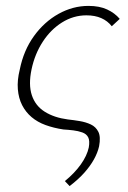

<svg xmlns="http://www.w3.org/2000/svg" viewBox="-20 -435 434 651"><path d="M216 196 200 179Q233 152 254 122.5Q275 93 281 65Q285 42 279 30.5Q273 19 259 14Q245 9 228.5 7Q212 5 195 4Q162 -1 134.5 -11Q107 -21 87 -38Q67 -55 55 -78.5Q43 -102 40.5 -132.5Q38 -163 47 -199Q60 -264 95 -312.5Q130 -361 178.5 -388Q227 -415 280 -415Q317 -415 343 -403Q369 -391 386 -371L359 -346Q345 -364 323.5 -373.5Q302 -383 273 -383Q229 -383 190.5 -359Q152 -335 125 -293.5Q98 -252 87 -200Q76 -148 88 -112Q100 -76 132 -56Q164 -36 210 -30Q229 -28 250 -24.5Q271 -21 288 -13Q305 -5 313.5 12Q322 29 316 61Q311 83 298.5 105.5Q286 128 266 150.5Q246 173 216 196Z"/></svg>

Font: Ysabeau Office ExtraLight
Style: Italic
Weight: 250
Italic angle: -12°
Designer: Christian Thalmann (Catharsis Fonts)
Version: Version 2.001;gftools[0.9.30]; featfreeze: tnum,lnum,ss02